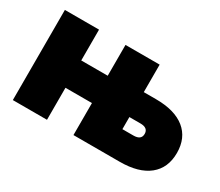

<svg xmlns="http://www.w3.org/2000/svg" viewBox="-96 -734 1091 951"><g transform="rotate(30 449.5 -258.0)"><path d="M42 0V-515.6H237.3V-339.4H388.7V-515.6H584V-358.4H653.3Q761.2 -358.4 819.1 -311.8Q877 -265.1 877 -179.2Q877 -93.3 819.1 -46.6Q761.2 0 653.3 0H388.7V-183.1H237.3V0ZM584 -146.5H647Q691.4 -146.5 691.4 -181.2Q691.4 -215.8 647 -215.8H584Z"/></g></svg>

Font: Inter Display Black
Style: Regular
Weight: 900
Designer: Rasmus Andersson
Foundry: rsms
Version: Version 4.000;git-a52131595